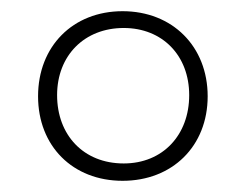

<svg xmlns="http://www.w3.org/2000/svg" viewBox="-20 -744 440 343"><path d="M199 -421C288 -421 351 -483 351 -572C351 -661 288 -724 199 -724C110 -724 48 -661 48 -572C48 -483 110 -421 199 -421ZM201 -452C129 -452 82 -503 82 -574C82 -645 131 -694 201 -694C270 -694 318 -645 318 -574C318 -503 271 -452 201 -452Z"/></svg>

Font: Noto Serif Gurmukhi ExtraLight
Style: Regular
Weight: 200
Designer: Vaibhav Singh and the Monotype Design Team
Foundry: Monotype Imaging Inc.
Version: Version 2.004